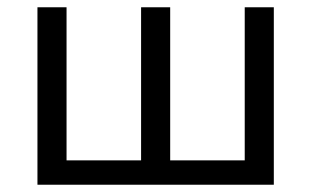

<svg xmlns="http://www.w3.org/2000/svg" viewBox="-20 -508 857 528"><path d="M83 0V-488H163V-67H368V-488H448V-67H653V-488H733V0Z"/></svg>

Font: Nunito Sans 11pt
Style: Regular
Weight: 400
Version: Version 3.101;gftools[0.9.27]